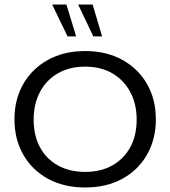

<svg xmlns="http://www.w3.org/2000/svg" viewBox="-20 -820 754 850"><path d="M357 10Q263 10 192.5 -28.5Q122 -67 83 -135.5Q44 -204 44 -292Q44 -380 83 -448Q122 -516 192.5 -555Q263 -594 357 -594Q451 -594 521.5 -555Q592 -516 631 -448Q670 -380 670 -292Q670 -204 631 -135.5Q592 -67 521.5 -28.5Q451 10 357 10ZM357 -59Q426 -59 477 -87.5Q528 -116 556.5 -168Q585 -220 585 -291Q585 -360 556.5 -413Q528 -466 477 -495.5Q426 -525 357 -525Q288 -525 236.5 -495.5Q185 -466 157 -413Q129 -360 129 -291Q129 -220 157 -168Q185 -116 236.5 -87.5Q288 -59 357 -59ZM393 -659 326 -800H390L432 -659ZM279 -659 211 -800H274L317 -659Z"/></svg>

Font: Rokkitt
Style: Regular
Weight: 400
Designer: Vernon Adams
Foundry: Vernon Adams
Version: Version 3.103